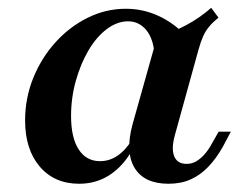

<svg xmlns="http://www.w3.org/2000/svg" viewBox="-20 -450 609 482"><path d="M178.8 11.3Q116.5 11.3 79.7 -31.9Q43 -75.1 43 -147.8Q43 -203.5 63.4 -254.1Q83.9 -304.7 119.3 -343.8Q154.6 -382.9 200.1 -405.4Q245.6 -428 295.7 -428Q338.2 -428 376.2 -410.9Q414.1 -393.8 445.2 -362L368 -311.5Q365.4 -352.3 347.3 -374.4Q329.1 -396.5 301.4 -396.5Q274.2 -396.5 248.2 -377Q222.1 -357.4 202.3 -323.8Q182.5 -290.2 170.4 -247.3Q158.4 -204.5 158.4 -159Q158.4 -104.3 177.5 -74.9Q196.6 -45.4 231.1 -45.4Q255.3 -45.4 275.8 -59.7Q296.4 -73.9 313.2 -101.9L320.6 -89.6Q296.7 -40.1 260.7 -14.4Q224.8 11.3 178.8 11.3ZM403 11.3Q342.1 11.3 317.9 -28.5Q293.8 -68.2 312.9 -138.5L374 -355.9Q414.7 -369.4 448 -387.2Q481.3 -404.9 510.2 -430.4L528.4 -405.8Q514.7 -394.6 505.5 -383.7Q496.3 -372.9 490 -359Q483.8 -345.1 478.1 -324.5L419.6 -112.9Q409.5 -77.5 417.2 -58.1Q424.9 -38.6 448.3 -38.6Q461.6 -38.6 472.6 -45Q483.7 -51.4 494 -63.2Q504.3 -75.1 512.8 -91.2L528.9 -119.4H559.5L539.5 -81.7Q522.8 -52 502.8 -31.2Q482.9 -10.4 458.6 0.4Q434.4 11.3 403 11.3Z"/></svg>

Font: Playfair 5pt SemiExpanded Light 12pt
Style: Italic
Weight: 300
Italic angle: -15.6°
Version: Version 2.000;gftools[0.9.28]